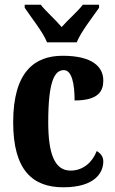

<svg xmlns="http://www.w3.org/2000/svg" viewBox="-20 -786 489 816"><path d="M180 -606H306C324 -651 375 -715 401 -753V-766H332C313 -740 267 -700 242 -671C218 -700 173 -740 153 -766H85V-753C110 -715 162 -651 180 -606ZM249 10C383 10 419 -52 419 -100C419 -121 407 -135 391 -144C373 -97 334 -61 280 -61C212 -61 185 -132 185 -267C185 -438 211 -488 251 -488C286 -488 297 -428 297 -359C401 -359 419 -401 419 -444C419 -501 374 -549 246 -549C128 -549 36 -482 36 -266C36 -61 120 10 249 10Z"/></svg>

Font: Noto Serif Sinhala ExtraCondensed ExtraBold
Style: Regular
Weight: 800
Width: 2
Designer: Jelle Bosma - Monotype Design Team
Foundry: Monotype Imaging Inc.
Version: Version 2.007